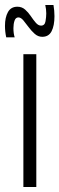

<svg xmlns="http://www.w3.org/2000/svg" viewBox="-55 -752 239 772"><path d="M39 0V-534H91V0ZM-30 -602Q-35 -625 -35 -648Q-35 -682 -23 -703.5Q-11 -725 15 -725Q33 -725 46 -713.5Q59 -702 69 -687Q79 -672 89 -660.5Q99 -649 110 -649Q125 -649 128 -666.5Q131 -684 131 -698Q131 -715 127 -732H160Q164 -709 164 -687Q164 -649 152.5 -626.5Q141 -604 115 -604Q98 -604 84.5 -616Q71 -628 60 -643Q49 -658 39 -670Q29 -682 19 -682Q8 -682 3.5 -669Q-1 -656 -1 -639Q-1 -617 4 -602Z"/></svg>

Font: Georama Extra Condensed Light
Style: Regular
Weight: 300
Width: 2
Designer: Jean-Baptiste Levee
Foundry: Production Type
Version: Version 1.000